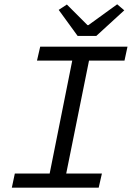

<svg xmlns="http://www.w3.org/2000/svg" viewBox="-20 -873 640 893"><path d="M35 0 49 -66H211L316 -591H152L167 -656H573L559 -591H394L288 -66H454L439 0ZM341 -706 253 -827 291 -852 387 -756H391L525 -853L558 -825L428 -706Z"/></svg>

Font: Source Code Pro
Style: Italic
Weight: 400
Italic angle: -11°
Monospace: yes
Designer: Paul D. Hunt, Teo Tuominen
Foundry: Adobe Systems Incorporated
Version: Version 1.050;PS 1.000;hotconv 16.6.51;makeotf.lib2.5.65220